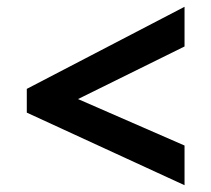

<svg xmlns="http://www.w3.org/2000/svg" viewBox="-20 -616 623 566"><path d="M59 -284V-354L524 -596V-479L210 -324L524 -187V-70Z"/></svg>

Font: Noto Sans Gurmukhi UI
Style: Bold
Weight: 700
Designer: Jelle Bosma - Monotype Design Team
Foundry: Monotype Imaging Inc.
Version: Version 2.004; ttfautohint (v1.8.4.7-5d5b)